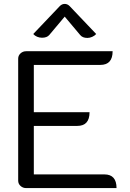

<svg xmlns="http://www.w3.org/2000/svg" viewBox="-20 -962 664 982"><path d="M73 -662Q73 -678 85 -689Q97 -700 114 -700H556Q556 -630 493 -630H153V-388H438Q438 -318 375 -318H153V-70H514Q576 -70 576 0H114Q97 0 85 -11Q73 -22 73 -38ZM195 -769Q182 -769 170 -774Q158 -779 150 -788L286 -931Q297 -942 311 -942Q325 -942 336 -931L472 -788Q464 -779 451.5 -773.5Q439 -768 427 -768Q402 -768 390 -783L311 -877L232 -783Q220 -769 195 -769Z"/></svg>

Font: K2D Light
Style: Regular
Weight: 300
Designer: Katatrad Aksorn Co.,Ltd.
Foundry: Cadson Demak Co.,Ltd.
Version: Version 1.000; ttfautohint (v1.6)